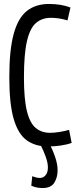

<svg xmlns="http://www.w3.org/2000/svg" viewBox="-20 -730 398 970"><path d="M27 -340Q27 -477 49 -558Q71 -639 115.5 -674.5Q160 -710 228 -710Q289 -710 336 -692L321 -627Q278 -640 237 -640Q193 -640 162.5 -614.5Q132 -589 116.5 -523.5Q101 -458 101 -339Q101 -229 116 -168.5Q131 -108 160.5 -83.5Q190 -59 233 -59Q254 -59 282 -63.5Q310 -68 329 -74L342 -8Q317 1 285 5.5Q253 10 221 10Q159 10 115.5 -21Q72 -52 49.5 -128Q27 -204 27 -340ZM143 160Q165 169 181 169Q199 169 210.5 155Q222 141 222 116Q222 93 211 62Q200 31 183 -2H230Q246 26 258.5 63Q271 100 271 130Q271 167 254 193.5Q237 220 195 220Q182 220 167.5 217.5Q153 215 138 208Z"/></svg>

Font: Georama Condensed
Style: Regular
Weight: 400
Width: 3
Designer: Jean-Baptiste Levee
Foundry: Production Type
Version: Version 1.000